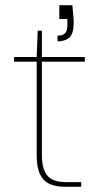

<svg xmlns="http://www.w3.org/2000/svg" viewBox="-20 -718 381 738"><path d="M230 0Q195 0 170.5 -11Q146 -22 133.5 -49Q121 -76 121 -122V-481H34V-499H121L125 -600H141V-499H306V-481H141V-122Q141 -67 162.5 -42.5Q184 -18 234 -18H292V0ZM201 -559V-581Q223 -581 231 -591Q239 -601 239 -620V-645H208V-698H258Q260 -676 261.5 -661Q263 -646 263 -632Q263 -586 245.5 -572.5Q228 -559 201 -559Z"/></svg>

Font: DM Sans 20pt Thin
Style: Regular
Weight: 250
Version: Version 4.004;gftools[0.9.30]